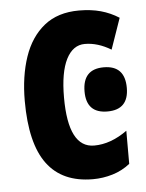

<svg xmlns="http://www.w3.org/2000/svg" viewBox="-46 -595 490 643"><g transform="rotate(-5 199.5 -273.5)"><path d="M241.2 9.8Q138.2 9.8 87.2 -59.1Q36.1 -127.9 36.1 -271Q36.1 -354 58.1 -418.7Q80.1 -483.4 126 -520.3Q171.9 -557.1 243.2 -557.1Q283.7 -557.1 316.2 -548.1Q348.6 -539.1 377 -521L340.8 -417Q296.4 -443.8 252.9 -443.8Q212.9 -443.8 190.4 -399.7Q168 -355.5 168 -271Q168 -102.1 254.9 -102.1Q310.5 -102.1 366.2 -142.1V-30.8Q339.8 -9.8 307.4 0Q274.9 9.8 241.2 9.8ZM309.1 -360.4Q380.4 -360.4 380.4 -285.2Q380.4 -211.9 309.1 -211.9Q238.3 -211.9 238.3 -285.2Q238.3 -360.4 309.1 -360.4Z"/></g></svg>

Font: Open Sans Condensed
Style: Bold
Weight: 700
Width: 3
Designer: Monotype Design Team
Foundry: Monotype Imaging Inc.
Version: Version 3.003; ttfautohint (v1.8.4)